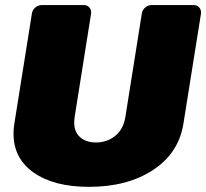

<svg xmlns="http://www.w3.org/2000/svg" viewBox="-20 -720 812 757"><path d="M33.3 -193.3Q33.3 -214.2 36.7 -233.3L105.8 -666.7Q107.5 -680 118.8 -690Q130 -700 144.2 -700H310.8Q323.3 -700 331.2 -691.7Q339.2 -683.3 339.2 -671.7V-666.7L274.2 -258.3Q272.5 -243.3 272.5 -237.5Q272.5 -200 295.8 -179.2Q319.2 -158.3 358.3 -158.3Q402.5 -158.3 434.6 -184.6Q466.7 -210.8 474.2 -258.3L539.2 -666.7Q540.8 -680 552.1 -690Q563.3 -700 577.5 -700H744.2Q756.7 -700 764.6 -691.7Q772.5 -683.3 772.5 -671.7V-666.7L703.3 -233.3Q685 -116.7 583.8 -50Q482.5 16.7 330.8 16.7Q193.3 16.7 113.3 -39.2Q33.3 -95 33.3 -193.3Z"/></svg>

Font: BoonTook Mon
Style: Italic
Weight: 400
Italic angle: -9°
Designer: Sungsit Sawaiwan
Foundry: FontUni
Version: Version 3.0